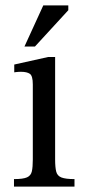

<svg xmlns="http://www.w3.org/2000/svg" viewBox="-20 -694 325 714"><path d="M257 -28V0H32V-28Q66 -28 80.5 -34.5Q95 -41 98.5 -57Q102 -73 102 -101V-380Q102 -412 91 -419.5Q80 -427 58 -427Q48 -427 40.5 -426Q33 -425 33 -425V-454L159 -482H185V-101Q185 -72 189 -56Q193 -40 208.5 -34Q224 -28 257 -28ZM110 -521H71L141 -674H234V-656Z"/></svg>

Font: STIX Two Text
Style: Regular
Weight: 400
Designer: Ross Mills, John Hudson & Paul Hanslow, Tiro Typeworks Ltd; with prior portions MicroPress Inc., and Coen Hoffman.
Foundry: Tiro Typeworks Ltd
Version: Version 2.13 b171